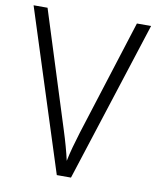

<svg xmlns="http://www.w3.org/2000/svg" viewBox="-81 -777 684 840"><g transform="rotate(10 261.0 -357.0)"><path d="M522 -714H459L296 -200C281 -151 269 -109 261 -69C252 -109 240 -152 225 -199L62 -714H0L229 0H292Z"/></g></svg>

Font: Noto Sans Bengali SemiCondensed Light
Style: Regular
Weight: 300
Width: 4
Designer: Joana Ranito - Universal Thirst; Jelle Bosma - Monotype Design Team
Foundry: Universal Thirst ehf.
Version: Version 3.000